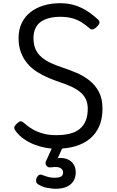

<svg xmlns="http://www.w3.org/2000/svg" viewBox="-20 -910 728 1199"><path d="M330 19Q299 19 264 12.5Q229 6 194 -7.5Q159 -21 128.5 -42.5Q98 -64 76 -94Q69 -104 69 -113Q69 -122 83 -136Q98 -151 107.5 -152.5Q117 -154 136 -137Q157 -118 185 -102Q213 -86 249 -76Q285 -66 330 -66Q380 -66 417 -75.5Q454 -85 478.5 -105.5Q503 -126 515.5 -157Q528 -188 528 -231Q528 -266 515.5 -291.5Q503 -317 479.5 -336Q456 -355 423.5 -370Q391 -385 350 -398Q315 -410 279 -425.5Q243 -441 210 -462Q177 -483 151.5 -513Q126 -543 111 -582Q96 -621 96 -672Q96 -724 115 -764.5Q134 -805 169 -833Q204 -861 251.5 -875.5Q299 -890 356 -890Q406 -890 447.5 -877Q489 -864 524.5 -841Q560 -818 592 -788Q603 -778 601 -767.5Q599 -757 588 -746Q576 -733 564.5 -728Q553 -723 542 -731Q517 -753 490.5 -770Q464 -787 431 -796Q398 -805 356 -805Q316 -805 285 -796.5Q254 -788 232.5 -772Q211 -756 200 -730.5Q189 -705 189 -672Q189 -632 202 -603Q215 -574 239.5 -553Q264 -532 297.5 -516.5Q331 -501 371 -488Q413 -474 457 -455.5Q501 -437 538 -408Q575 -379 597.5 -336.5Q620 -294 620 -231Q620 -169 600 -122.5Q580 -76 542.5 -44.5Q505 -13 451 3Q397 19 330 19ZM325 269Q309 269 277 263.5Q245 258 218 241Q207 234 205.5 222.5Q204 211 209 200Q216 186 225 182Q234 178 247 184Q258 188 277 194Q296 200 318 200Q349 200 361.5 192.5Q374 185 374 166Q374 151 358.5 140Q343 129 299 135Q288 136 282 134Q276 132 270 125Q265 118 264.5 111Q264 104 267 97L317 -13H382L328 105L298 89Q343 72 378 78Q413 84 433 107Q453 130 453 166Q453 198 438.5 221Q424 244 396 256.5Q368 269 325 269Z"/></svg>

Font: Playwrite IT Moderna
Style: Regular
Weight: 400
Designer: Veronika Burian, José Scaglione
Foundry: TypeTogether
Version: Version 1.002